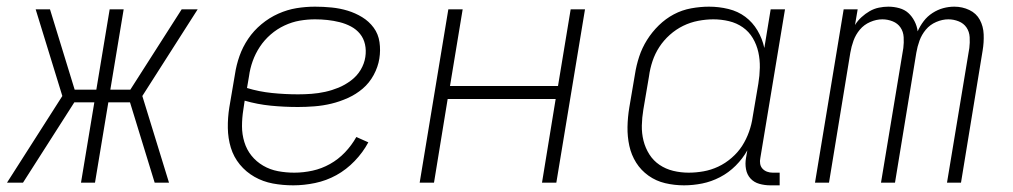

<svg xmlns="http://www.w3.org/2000/svg" viewBox="-20 -548 3040 576"><path d="M487 0H444L370 -241H305L265 0H223L263 -241H203L49 0H1L167 -260L87 -520H130L204 -279H269L309 -520H351L311 -279H371L525 -520H573L407 -260Z M860 8Q828 8 798.5 2.5Q769 -3 743.5 -17.5Q718 -32 699.5 -54.5Q681 -77 672.5 -105Q664 -133 663.5 -164Q663 -195 668 -226L685 -326Q689 -353 698.5 -380Q708 -407 724.5 -431.5Q741 -456 764.5 -475.5Q788 -495 815 -507Q842 -519 869.5 -523.5Q897 -528 925 -528Q950 -528 975 -525.5Q1000 -523 1023 -516Q1046 -509 1066.5 -496.5Q1087 -484 1101 -465Q1115 -446 1118.5 -421.5Q1122 -397 1118 -372Q1114 -347 1101 -323Q1088 -299 1068 -282Q1048 -265 1023.5 -254Q999 -243 974 -237Q949 -231 923.5 -229Q898 -227 874 -227Q832 -227 792 -231Q752 -235 714 -246L710 -219Q706 -194 706 -169.5Q706 -145 713 -122Q720 -99 734.5 -81Q749 -63 769.5 -51Q790 -39 814 -34.5Q838 -30 863 -30Q890 -30 917.5 -36Q945 -42 970 -56Q995 -70 1015 -91Q1035 -112 1049 -137L1085 -121Q1069 -91 1044 -65Q1019 -39 989 -22.5Q959 -6 925.5 1Q892 8 860 8ZM874 -265Q894 -265 914.5 -266.5Q935 -268 955.5 -272.5Q976 -277 995.5 -285Q1015 -293 1033 -306.5Q1051 -320 1062 -338.5Q1073 -357 1076 -377Q1079 -397 1075 -415Q1071 -433 1060 -446.5Q1049 -460 1033 -468.5Q1017 -477 999 -481.5Q981 -486 962.5 -488Q944 -490 925 -490Q902 -490 879 -486Q856 -482 833.5 -471.5Q811 -461 792 -444.5Q773 -428 759.5 -407.5Q746 -387 738 -364.5Q730 -342 727 -319L721 -284Q757 -273 796 -269Q835 -265 874 -265Z M1239 0 1325 -520H1368L1330 -290H1654L1692 -520H1735L1649 0H1606L1647 -251H1323L1282 0Z M2032 8Q2003 8 1975.5 1.5Q1948 -5 1925.5 -21Q1903 -37 1888.5 -60Q1874 -83 1868 -110.5Q1862 -138 1862.5 -167Q1863 -196 1868 -226L1885 -326Q1889 -352 1897.5 -378Q1906 -404 1921 -428Q1936 -452 1956.5 -472Q1977 -492 2001.5 -505Q2026 -518 2053.5 -523Q2081 -528 2107 -528Q2137 -528 2165.5 -521Q2194 -514 2216 -497.5Q2238 -481 2252.5 -456.5Q2267 -432 2273 -404L2292 -520H2335L2261 -74Q2259 -65 2260.5 -56.5Q2262 -48 2267.5 -42Q2273 -36 2281 -33Q2289 -30 2298 -30H2319V8H2291Q2274 8 2258 3.5Q2242 -1 2231.5 -12.5Q2221 -24 2218 -40.5Q2215 -57 2218 -74L2222 -97Q2208 -72 2187 -51Q2166 -30 2140 -16.5Q2114 -3 2086.5 2.5Q2059 8 2032 8ZM2046 -30Q2068 -30 2090.5 -34Q2113 -38 2134.5 -48Q2156 -58 2175 -74.5Q2194 -91 2206.5 -110.5Q2219 -130 2227 -152.5Q2235 -175 2238 -197L2255 -297Q2259 -321 2259.5 -345Q2260 -369 2255 -391.5Q2250 -414 2238.5 -433.5Q2227 -453 2208.5 -466Q2190 -479 2167 -484.5Q2144 -490 2120 -490Q2098 -490 2074.5 -485.5Q2051 -481 2029.5 -470.5Q2008 -460 1989.5 -443.5Q1971 -427 1958 -407Q1945 -387 1937.5 -364.5Q1930 -342 1927 -319L1910 -219Q1906 -195 1905.5 -171.5Q1905 -148 1910.5 -126Q1916 -104 1928 -85Q1940 -66 1958.5 -53.5Q1977 -41 1999.5 -35.5Q2022 -30 2046 -30Z M2425 0 2511 -520H2553L2545 -473Q2553 -486 2564.5 -496.5Q2576 -507 2589 -514.5Q2602 -522 2616.5 -525Q2631 -528 2645 -528Q2662 -528 2678 -523.5Q2694 -519 2705 -509Q2716 -499 2723.5 -484.5Q2731 -470 2733 -454Q2740 -470 2751 -484.5Q2762 -499 2777.5 -509Q2793 -519 2809.5 -523.5Q2826 -528 2843 -528Q2867 -528 2888 -518Q2909 -508 2919.5 -488.5Q2930 -469 2931 -445Q2932 -421 2928 -397L2863 0H2821L2888 -404Q2890 -420 2889 -436.5Q2888 -453 2879.5 -465.5Q2871 -478 2856 -484Q2841 -490 2825 -490Q2807 -490 2788.5 -482Q2770 -474 2757.5 -459Q2745 -444 2738.5 -426Q2732 -408 2729 -390L2665 0H2623L2690 -404Q2692 -420 2691 -436.5Q2690 -453 2681.5 -465.5Q2673 -478 2658 -484Q2643 -490 2627 -490Q2609 -490 2590.5 -482Q2572 -474 2559.5 -459Q2547 -444 2540.5 -426Q2534 -408 2531 -390L2467 0Z"/></svg>

Font: Iosevka Extralight Extended
Style: Italic
Weight: 200
Width: 7
Italic angle: -9°
Monospace: yes
Designer: Belleve Invis
Foundry: Belleve Invis
Version: Version 32.5.0; ttfautohint (v1.8.4)